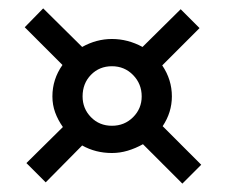

<svg xmlns="http://www.w3.org/2000/svg" viewBox="-20 -530 539 458"><path d="M89 -95 43 -141 130 -227Q118 -244 111.5 -262Q105 -280 105 -300Q105 -341 129 -375L39 -465L83 -510L176 -418Q210 -437 247 -437Q285 -437 320 -418L411 -508L456 -463L367 -374Q390 -340 390 -300Q390 -262 368 -229L460 -137L415 -92L321 -186Q303 -176 284.5 -170.5Q266 -165 247 -165Q208 -165 176 -183ZM247 -230Q277 -230 297.5 -250.5Q318 -271 318 -300Q318 -330 297.5 -351Q277 -372 247 -372Q217 -372 197 -351.5Q177 -331 177 -300Q177 -271 197 -250.5Q217 -230 247 -230Z"/></svg>

Font: Alumni Sans Thin SemiBold
Style: Italic
Weight: 600
Italic angle: -8°
Version: Version 1.016